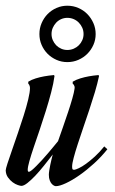

<svg xmlns="http://www.w3.org/2000/svg" viewBox="-75 -636 398 665"><path d="M106 -94.2Q106 -94.7 106.4 -96.2Q106.9 -97.2 107.9 -101.1Q92.8 -81.5 77.1 -62Q61.5 -42.5 46.9 -27.1Q32.2 -11.7 19.8 -2Q7.3 7.8 -1 7.8Q-4.4 7.8 -13.2 4.9Q-22 2 -31 -4.6Q-40 -11.2 -47.4 -21.5Q-54.7 -31.7 -55.2 -45.9Q-55.2 -50.8 -49.1 -69.8Q-43 -88.9 -33.4 -116Q-23.9 -143.1 -13.2 -174.6Q-2.4 -206.1 7.1 -236.1Q16.6 -266.1 22.7 -291.5Q28.8 -316.9 28.8 -331.1Q28.8 -335 27.8 -337.9Q26.9 -340.8 25.9 -342.8Q24.4 -344.7 22.9 -346.2V-353Q33.7 -359.9 48.8 -364.5Q64 -369.1 78.1 -371.6Q94.2 -374.5 111.8 -376L113.8 -373Q110.4 -347.2 102.1 -315.7Q93.8 -284.2 83.5 -251.2Q73.2 -218.3 62.3 -186Q51.3 -153.8 42 -126.5Q32.7 -99.1 26.9 -78.4Q21 -57.6 21 -47.9Q21 -41 24.9 -41Q28.3 -41 35.2 -46.6Q42 -52.2 51 -61.3Q60.1 -70.3 70.3 -81.5Q80.6 -92.8 90.8 -104.7Q101.1 -116.7 110.1 -127.7Q119.1 -138.7 126 -147Q133.8 -168.9 143.1 -195.8Q152.3 -222.7 160.9 -248Q169.4 -273.4 175.5 -294.9Q181.6 -316.4 183.1 -328.1Q184.1 -333.5 183.1 -336.7Q182.1 -339.8 180.7 -342.3Q178.7 -344.7 176.8 -346.2V-353Q188 -359.9 203.1 -364.5Q218.3 -369.1 232.4 -371.6Q248.5 -374.5 266.1 -376L268.1 -373Q262.7 -347.2 253.7 -316.9Q244.6 -286.6 234.1 -255.1Q223.6 -223.6 213.1 -193.1Q202.6 -162.6 194.1 -136.2Q185.5 -109.9 180.2 -89.6Q174.8 -69.3 174.8 -59.1Q174.8 -52.7 176 -50.3Q177.2 -47.9 182.1 -47.9Q187 -48.3 198 -53.5Q209 -58.6 223.1 -68.8Q237.3 -79.1 253.7 -94Q270 -108.9 286.1 -128.9L296.9 -119.1Q276.4 -93.3 251 -70.1Q225.6 -46.9 200.4 -29.3Q175.3 -11.7 153.3 -1.5Q131.3 8.8 118.2 8.8Q115.7 8.8 111.8 6.8Q107.9 4.9 104 0.5Q100.1 -3.9 97.2 -11.5Q94.2 -19 94.2 -30.8Q94.2 -36.6 95.7 -45.9Q97.2 -55.2 99.1 -64.7Q101.1 -74.2 103 -82.3Q105 -90.3 106 -94.2ZM103.5 -518.1Q103.5 -506.8 107.9 -496.8Q112.3 -486.8 119.6 -479.2Q127 -471.7 137 -467.3Q147 -462.9 158.2 -462.9Q169.9 -462.9 180.2 -467.3Q190.4 -471.7 198 -479.2Q205.6 -486.8 210 -496.8Q214.4 -506.8 214.4 -518.1Q214.4 -529.8 210 -539.8Q205.6 -549.8 198 -557.6Q190.4 -565.4 180.2 -569.8Q169.9 -574.2 158.2 -574.2Q147 -574.2 137 -569.8Q127 -565.4 119.6 -557.6Q112.3 -549.8 107.9 -539.8Q103.5 -529.8 103.5 -518.1ZM61.5 -518.1Q61.5 -538.1 69.1 -555.9Q76.7 -573.7 89.8 -587.2Q103 -600.6 120.6 -608.4Q138.2 -616.2 158.2 -616.2Q178.7 -616.2 196.5 -608.4Q214.4 -600.6 227.5 -587.2Q240.7 -573.7 248.5 -555.9Q256.3 -538.1 256.3 -518.1Q256.3 -498 248.5 -480.5Q240.7 -462.9 227.5 -449.7Q214.4 -436.5 196.5 -428.7Q178.7 -420.9 158.2 -420.9Q138.2 -420.9 120.6 -428.7Q103 -436.5 89.8 -449.7Q76.7 -462.9 69.1 -480.5Q61.5 -498 61.5 -518.1Z"/></svg>

Font: Romanesco
Style: Regular
Weight: 400
Designer: Astigmatic (AOETI)
Foundry: Astigmatic (AOETI)
Version: Version 1.000